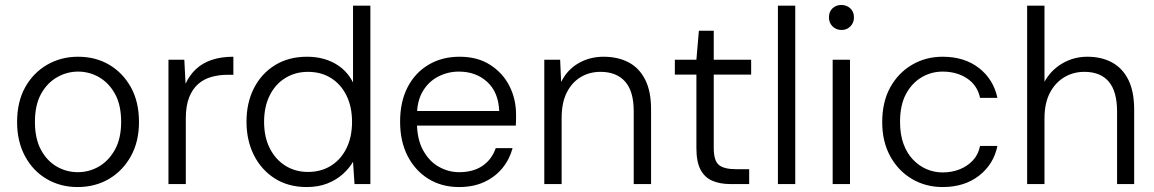

<svg xmlns="http://www.w3.org/2000/svg" viewBox="-20 -743 4658 775"><path d="M293 12Q224 12 168.5 -20.5Q113 -53 81 -112.5Q49 -172 49 -250Q49 -332 81.5 -390.5Q114 -449 170 -481.5Q226 -514 295 -514Q366 -514 421 -481.5Q476 -449 508.5 -390.5Q541 -332 541 -250Q541 -171 508 -112Q475 -53 419.5 -20.5Q364 12 293 12ZM294 -48Q340 -48 379.5 -71Q419 -94 444 -139Q469 -184 469 -251Q469 -319 444.5 -363.5Q420 -408 380.5 -431Q341 -454 295 -454Q250 -454 210 -431Q170 -408 145.5 -363.5Q121 -319 121 -251Q121 -184 145 -139Q169 -94 208.5 -71Q248 -48 294 -48Z M660 0V-502H724L729 -405Q745 -440 771.5 -464.5Q798 -489 835.5 -501.5Q873 -514 922 -514V-441H896Q864 -441 833.5 -432.5Q803 -424 780 -404Q757 -384 743.5 -350Q730 -316 730 -265V0Z M1218 12Q1144 12 1089.5 -22.5Q1035 -57 1005 -116.5Q975 -176 975 -252Q975 -328 1005 -387Q1035 -446 1090 -480Q1145 -514 1219 -514Q1283 -514 1331.5 -487Q1380 -460 1405 -410V-720H1475V0H1411L1405 -90Q1390 -64 1364 -40.5Q1338 -17 1301.5 -2.5Q1265 12 1218 12ZM1223 -49Q1276 -49 1316 -74Q1356 -99 1378.5 -144.5Q1401 -190 1401 -251Q1401 -312 1378.5 -357.5Q1356 -403 1316 -428Q1276 -453 1223 -453Q1172 -453 1131.5 -428Q1091 -403 1068.5 -357.5Q1046 -312 1046 -251Q1046 -190 1069 -144.5Q1092 -99 1132 -74Q1172 -49 1223 -49Z M1833 12Q1763 12 1709.5 -21Q1656 -54 1625.5 -113Q1595 -172 1595 -252Q1595 -332 1625 -390.5Q1655 -449 1709.5 -481.5Q1764 -514 1835 -514Q1908 -514 1959 -481Q2010 -448 2036.5 -395.5Q2063 -343 2063 -281Q2063 -271 2063 -260Q2063 -249 2062 -236H1648V-295H1995Q1992 -371 1946.5 -412.5Q1901 -454 1832 -454Q1788 -454 1749 -434Q1710 -414 1686.5 -374.5Q1663 -335 1663 -276V-249Q1663 -182 1687.5 -137Q1712 -92 1751 -70Q1790 -48 1833 -48Q1890 -48 1927.5 -73.5Q1965 -99 1981 -145H2049Q2037 -100 2008 -64.5Q1979 -29 1935 -8.5Q1891 12 1833 12Z M2177 0V-502H2241L2245 -412Q2269 -461 2314.5 -487.5Q2360 -514 2416 -514Q2474 -514 2517 -491.5Q2560 -469 2584 -422Q2608 -375 2608 -302V0H2538V-294Q2538 -375 2503 -414Q2468 -453 2404 -453Q2359 -453 2323.5 -431.5Q2288 -410 2267.5 -369Q2247 -328 2247 -267V0Z M2929 0Q2886 0 2855 -13.5Q2824 -27 2807.5 -58.5Q2791 -90 2791 -145V-442H2704V-502H2791L2801 -619H2861V-502H3012V-442H2861V-145Q2861 -95 2881.5 -77.5Q2902 -60 2952 -60H3004V0Z M3120 0V-720H3190V0Z M3341 0V-502H3411V0ZM3377 -622Q3355 -622 3340.5 -636.5Q3326 -651 3326 -673Q3326 -696 3340.5 -709.5Q3355 -723 3376 -723Q3397 -723 3412 -709.5Q3427 -696 3427 -673Q3427 -651 3412.5 -636.5Q3398 -622 3377 -622Z M3785 12Q3716 12 3660.5 -21Q3605 -54 3573 -113Q3541 -172 3541 -250Q3541 -331 3573 -389.5Q3605 -448 3660.5 -481Q3716 -514 3785 -514Q3873 -514 3931.5 -468.5Q3990 -423 4006 -348H3936Q3925 -399 3883.5 -426.5Q3842 -454 3785 -454Q3739 -454 3700 -431Q3661 -408 3637 -363.5Q3613 -319 3613 -251Q3613 -200 3627 -162Q3641 -124 3665.5 -98.5Q3690 -73 3720.5 -60Q3751 -47 3785 -47Q3822 -47 3853.5 -59.5Q3885 -72 3907 -95.5Q3929 -119 3936 -154H4006Q3991 -80 3932 -34Q3873 12 3785 12Z M4126 0V-720H4196V-413Q4222 -460 4268 -487Q4314 -514 4369 -514Q4426 -514 4468.5 -491Q4511 -468 4534.5 -421Q4558 -374 4558 -301V0H4489V-293Q4489 -374 4455.5 -413.5Q4422 -453 4357 -453Q4312 -453 4275.5 -431Q4239 -409 4217.5 -367.5Q4196 -326 4196 -265V0Z"/></svg>

Font: DM Sans 16pt Light
Style: Regular
Weight: 300
Version: Version 4.004;gftools[0.9.30]